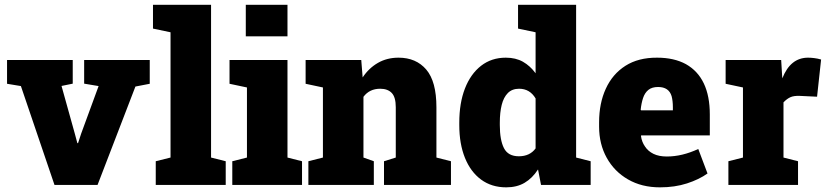

<svg xmlns="http://www.w3.org/2000/svg" viewBox="-20 -782 3498 812"><path d="M552.7 -416 392.6 0H210.4L68.4 -418L9.8 -427.7V-528.3H287.6V-428.2L240.2 -418.5L296.4 -216.8L307.1 -176.8H310.1L323.2 -216.8L397 -418L335.9 -428.2V-528.3H613.3V-427.7Z M934.6 -100.1V0H638.7V-100.1L701.2 -115.7V-645.5L627 -661.1V-761.7H872.6V-115.7Z M1195.8 -761.7V-628.4H1019.5V-761.7ZM1257.3 -100.1V0H962.4V-100.1L1024.4 -115.7V-412.1L950.7 -427.7V-528.3H1195.8V-115.7Z M1561 -100.1V0H1284.2V-100.1L1345.7 -115.7V-412.1L1272.5 -427.7V-528.3H1507.8L1513.7 -454.6Q1540 -494.1 1578.4 -516.1Q1616.7 -538.1 1665.5 -538.1Q1739.7 -538.1 1782.7 -487.8Q1825.7 -437.5 1825.7 -328.1V-115.7L1887.2 -100.1V0H1604V-100.1L1653.8 -115.7V-328.6Q1653.8 -371.1 1636.7 -388.9Q1619.6 -406.7 1587.9 -406.7Q1542.5 -406.7 1517.1 -372.6V-115.7Z M2121.1 10.3Q2059.1 10.3 2014.6 -22.5Q1970.2 -55.2 1946.3 -114.5Q1922.4 -173.8 1922.4 -252.9V-263.2Q1922.4 -346.2 1946.3 -407.7Q1970.2 -469.2 2014.4 -503.7Q2058.6 -538.1 2119.1 -538.1Q2161.1 -538.1 2191.7 -520.8Q2222.2 -503.4 2245.1 -472.2V-645.5L2170.9 -661.1V-761.7H2416.5V-115.7L2478 -100.1V0H2268.1L2255.4 -65.4Q2231.4 -28.3 2198.7 -9Q2166 10.3 2121.1 10.3ZM2174.3 -121.1Q2220.7 -121.1 2245.1 -154.3V-365.7Q2220.7 -406.7 2175.3 -406.7Q2146 -406.7 2127.9 -388.7Q2109.9 -370.6 2101.8 -338.4Q2093.8 -306.2 2093.8 -263.2V-252.9Q2093.8 -189.9 2111.3 -155.5Q2128.9 -121.1 2174.3 -121.1Z M2771 10.3Q2693.8 10.3 2635.7 -23.4Q2578.1 -56.6 2545.9 -114.7Q2513.7 -172.9 2513.7 -246.1V-264.2Q2513.7 -345.2 2542 -406.7Q2570.3 -468.8 2625 -503.7Q2679.7 -538.6 2759.3 -538.1Q2830.6 -538.1 2880.9 -510.7Q2981.9 -453.6 2981.9 -297.9V-209.5H2691.4L2690.9 -206.1Q2694.3 -181.6 2708 -162.1Q2720.7 -142.6 2743.7 -131.3Q2766.6 -120.1 2800.3 -120.1Q2864.7 -120.1 2933.1 -151.9L2972.2 -48.3Q2936.5 -22.9 2885.3 -6.3Q2834 10.3 2771 10.3ZM2689.5 -317.9 2691.4 -315.4H2825.7V-328.1Q2825.7 -355.5 2820.3 -375.5Q2808.6 -414.1 2763.2 -414.1Q2737.3 -414.1 2722.2 -401.9Q2707 -389.6 2699.7 -367.7Q2692.4 -345.7 2689.5 -317.9Z M3355 -100.1V0H3060.5V-100.1L3122.1 -115.7V-412.1L3048.8 -427.7V-528.3H3283.7L3287.6 -463.9L3288.6 -450.7Q3322.8 -538.1 3397.5 -538.1Q3408.2 -538.1 3422.9 -536.4Q3437.5 -534.7 3452.6 -530.3L3435.5 -373L3362.3 -376.5Q3336.9 -377.4 3322.5 -370.8Q3308.1 -364.3 3293.5 -349.1V-115.7Z"/></svg>

Font: Hanuman Black
Style: Regular
Weight: 900
Designer: Danh Hong
Version: Version 8.002; ttfautohint (v1.8.3)